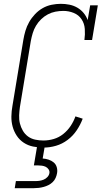

<svg xmlns="http://www.w3.org/2000/svg" viewBox="-20 -763 540 1003"><path d="M207 8Q179 8 152.5 2.5Q126 -3 104 -17.5Q82 -32 67.5 -54Q53 -76 46 -101.5Q39 -127 39.5 -155Q40 -183 45 -210L102 -555Q106 -579 113 -602.5Q120 -626 132.5 -648Q145 -670 163 -689Q181 -708 203 -720.5Q225 -733 249.5 -738Q274 -743 298 -743Q321 -743 343 -738.5Q365 -734 384 -723Q403 -712 417 -695Q431 -678 438 -658L451 -735H491L461 -554H421Q425 -583 423 -611.5Q421 -640 406 -662.5Q391 -685 365 -695.5Q339 -706 311 -706Q290 -706 269.5 -702Q249 -698 230 -688Q211 -678 195 -662.5Q179 -647 168 -628.5Q157 -610 151 -590Q145 -570 141 -549L84 -204Q81 -183 80 -160.5Q79 -138 84 -118Q89 -98 99.5 -80Q110 -62 126.5 -50Q143 -38 164 -33.5Q185 -29 207 -29Q234 -29 261 -37Q288 -45 310.5 -63Q333 -81 349 -105Q365 -129 374 -155L412 -143Q400 -111 380.5 -82Q361 -53 333 -32Q305 -11 272.5 -1.5Q240 8 207 8ZM57 220 63 183H163Q175 183 186 181.5Q197 180 208 175.5Q219 171 227.5 162Q236 153 238 142Q240 131 234 122Q228 113 219 108.5Q210 104 199 102.5Q188 101 177 101H157L174 0H214L203 65Q219 66 234 71Q249 76 260.5 85.5Q272 95 276.5 110.5Q281 126 278 142Q276 154 270.5 166.5Q265 179 255 188.5Q245 198 233 204Q221 210 208 213.5Q195 217 182.5 218.5Q170 220 157 220Z"/></svg>

Font: Iosevka Slab Extralight
Style: Italic
Weight: 200
Italic angle: -9°
Monospace: yes
Designer: Belleve Invis
Foundry: Belleve Invis
Version: Version 11.1.1; ttfautohint (v1.8.3)